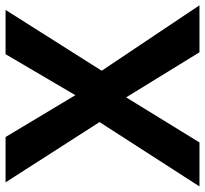

<svg xmlns="http://www.w3.org/2000/svg" viewBox="-44 -710 754 707"><g transform="rotate(-90 333.5 -357.0)"><path d="M667 0H494L328 -270L162 0H0L237 -368L15 -714H182L336 -457L487 -714H650L426 -360Z"/></g></svg>

Font: Noto IKEA Latin
Style: Bold
Weight: 700
Designer: Monotype Design Team
Foundry: Monotype Imaging Inc.
Version: Version 1.0